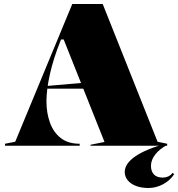

<svg xmlns="http://www.w3.org/2000/svg" viewBox="-20 -728 890 959"><path d="M5 0V-10L56 -20L341 -708H493L767 -20L815 -10V0H432V-5L502 -19L298 -531H285L281 -521Q247 -436 229.5 -358.5Q212 -281 212 -222Q212 -164 229.5 -115.5Q247 -67 283.5 -38.5Q320 -10 378 -10V0ZM172 -285V-295L402 -315V-285ZM815 -4Q778 15 756 43Q734 71 734 100Q734 128 749 143.5Q764 159 792 159Q808 159 821.5 152.5Q835 146 842 135L850 142Q830 173 795 192Q760 211 721 211Q687 211 660 201Q633 191 618 172.5Q603 154 603 131Q603 89 656.5 52.5Q710 16 808 -10Z"/></svg>

Font: Kalnia
Style: Bold
Weight: 700
Designer: Frida Medrano
Foundry: Frida Medrano
Version: Version 1.105